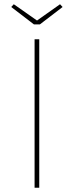

<svg xmlns="http://www.w3.org/2000/svg" viewBox="-20 -885 348 905"><path d="M143 -700H154H165V0H143ZM33 -852 45 -865 162 -783H147L263 -865L275 -852L168 -770H140Z"/></svg>

Font: Easer Grotesk Variable
Style: Regular
Weight: 400
Designer: Boardeaser, Bonnie Shaver-Troup, Thomas Jockin
Foundry: Lexend
Version: Version 1.001;Glyphs 3.1.2 (3151)